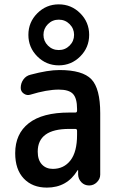

<svg xmlns="http://www.w3.org/2000/svg" viewBox="-20 -852 540 882"><path d="M297.9 -259.8Q153.3 -259.8 153.3 -155.3Q153.3 -117.2 172.4 -96.7Q191.4 -76.2 222.7 -76.2Q273.4 -76.2 303.7 -115.2Q334 -154.3 334 -232.4V-251Q334 -259.8 326.2 -259.8ZM195.3 9.8Q128.9 9.8 89.4 -31.7Q49.8 -73.2 49.8 -148.4Q49.8 -237.3 112.3 -286.1Q174.8 -335 297.9 -335H326.2Q334 -335 334 -343.8V-351.6Q334 -400.4 315.4 -420.4Q296.9 -440.4 250 -440.4Q195.3 -440.4 119.1 -417Q103.5 -412.1 89.4 -421.9Q75.2 -431.6 75.2 -448.2Q75.2 -469.7 87.4 -486.8Q99.6 -503.9 120.1 -508.8Q200.2 -530.3 252.9 -530.3Q359.4 -530.3 399.9 -487.8Q440.4 -445.3 440.4 -332V-49.8Q440.4 -30.3 425.3 -15.1Q410.2 0 389.6 0Q368.2 0 354 -14.6Q339.8 -29.3 338.9 -49.8V-69.3Q338.9 -70.3 337.9 -70.3Q335.9 -70.3 335.9 -69.3Q288.1 9.8 195.3 9.8ZM200.2 -642.6Q220.7 -622.1 250 -622.1Q279.3 -622.1 299.8 -642.6Q320.3 -663.1 320.3 -691.9Q320.3 -720.7 299.8 -741.2Q279.3 -761.7 250 -761.7Q220.7 -761.7 200.2 -741.2Q179.7 -720.7 179.7 -691.9Q179.7 -663.1 200.2 -642.6ZM151.4 -791Q192.4 -832 250 -832Q307.6 -832 348.6 -791Q389.6 -750 389.6 -691.9Q389.6 -633.8 348.6 -592.8Q307.6 -551.8 250 -551.8Q192.4 -551.8 151.4 -592.8Q110.4 -633.8 110.4 -691.9Q110.4 -750 151.4 -791Z"/></svg>

Font: Rounded Mgen+ 2m medium
Style: Regular
Weight: 500
Designer: [Source Han Sans]
Ryoko NISHIZUKA  (kana & ideographs); Paul D. Hunt (Latin, Greek & Cyrillic); Wenlong ZHANG  (bopomofo
Version: Version 1.059.20150602